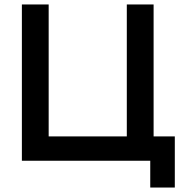

<svg xmlns="http://www.w3.org/2000/svg" viewBox="-20 -720 840 860"><path d="M198 -109H548V-700H668V-109H763V120H653V0H78V-700H198Z"/></svg>

Font: Jost* Medium
Style: Regular
Weight: 500
Version: Version 3.7